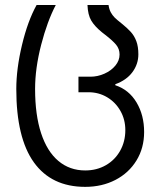

<svg xmlns="http://www.w3.org/2000/svg" viewBox="-20 -570 640 766"><path d="M45 -215Q45 -295.5 67.8 -390.8Q90.5 -486 126 -550H202.5Q168.5 -485 144.2 -391.2Q120 -297.5 120 -215Q120 -111.5 144 -38.5Q168 34.5 213 72.2Q258 110 320 110Q366 110 402.5 89Q439 68 459.5 31.2Q480 -5.5 480 -51Q480 -93 460.5 -127.5Q441 -162 407.5 -182Q374 -202 333 -202H293V-264H341Q369.5 -264 396.5 -276Q423.5 -288 440.2 -308.2Q457 -328.5 457 -352.5Q457 -375 443 -391.8Q429 -408.5 400.5 -430.5L387 -441Q357.5 -465 344 -488Q330.5 -511 329 -550H413Q415.5 -533 421.8 -521.2Q428 -509.5 437.2 -500.2Q446.5 -491 465 -476.5Q488 -458 502 -442.5Q516 -427 524 -405.5Q532 -384 532 -353.5Q532 -314 508.2 -282Q484.5 -250 440 -234V-230Q494.5 -212 524.8 -161.2Q555 -110.5 555 -43.5Q555 20.5 524.5 70.2Q494 120 440.5 147.8Q387 175.5 320 175.5Q185.5 175.5 115.2 77.8Q45 -20 45 -215Z"/></svg>

Font: JuliaMono Light
Style: Regular
Weight: 300
Monospace: yes
Designer: cormullion
Foundry: corm
Version: Version 0.054; ttfautohint (v1.8.4)